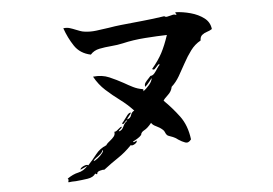

<svg xmlns="http://www.w3.org/2000/svg" viewBox="-48 -711 1096 771"><g transform="rotate(-5 500.0 -325.5)"><path d="M825 -567Q816 -561 804.5 -557.5Q793 -554 784.5 -547Q776 -540 776 -525Q752 -512 735 -489Q718 -466 704 -440Q690 -414 676 -390Q662 -366 644 -350Q641 -332 625.5 -318Q610 -304 607 -297Q639 -266 667.5 -228Q696 -190 703 -133Q692 -118 679 -122.5Q666 -127 651 -137Q649 -139 646.5 -140.5Q644 -142 641 -144Q632 -149 622.5 -152Q613 -155 609 -158Q604 -163 601.5 -170Q599 -177 594 -181Q583 -191 568.5 -197.5Q554 -204 549 -213Q533 -193 519.5 -186Q506 -179 505 -168Q498 -160 488.5 -154.5Q479 -149 470 -144Q471 -140 478 -143.5Q485 -147 485 -147Q487 -140 476 -133.5Q465 -127 460 -131Q433 -103 405 -84.5Q377 -66 346 -42Q340 -43 327.5 -39.5Q315 -36 316 -27Q312 -26 310 -28Q308 -30 308 -30Q299 -15 275 -11.5Q251 -8 228 -6Q219 -6 212 -5.5Q205 -5 199 -4Q196 -5 198 -9Q199 -11 199 -13.5Q199 -16 196 -19Q219 -35 240.5 -39.5Q262 -44 279 -63L250 -50Q251 -58 264.5 -64Q278 -70 283 -65Q302 -85 318.5 -106.5Q335 -128 362 -139Q365 -144 369.5 -148Q374 -152 379 -156Q388 -163 394.5 -171Q401 -179 399 -190Q405 -190 409.5 -194Q414 -198 418 -201Q426 -208 429 -208Q433 -206 424 -199Q417 -193 417 -190Q430 -192 437 -208Q444 -224 454 -229Q453 -235 445 -225Q441 -221 438 -218.5Q435 -216 433 -222Q435 -223 438 -227Q441 -231 444 -235Q450 -244 457.5 -253Q465 -262 472 -261Q471 -257 463.5 -248.5Q456 -240 454 -235Q468 -238 471.5 -250.5Q475 -263 486 -268Q462 -294 433 -315.5Q404 -337 377.5 -361Q351 -385 333 -418Q369 -422 398 -409.5Q427 -397 454 -382Q471 -372 489 -363Q507 -354 526 -351Q531 -350 530 -346Q529 -342 529 -342Q540 -349 553 -364Q566 -379 567 -392Q567 -392 556.5 -378.5Q546 -365 538 -359Q536 -369 541 -376Q546 -383 553 -390Q555 -392 557.5 -395Q560 -398 563 -401Q572 -401 579.5 -410Q587 -419 593 -429Q596 -434 599 -437.5Q602 -441 604 -443Q601 -446 597.5 -443Q594 -440 591 -436Q587 -431 582.5 -427Q578 -423 572 -428Q599 -460 614 -488.5Q629 -517 643 -559Q604 -558 555 -554.5Q506 -551 464 -541Q442 -536 416.5 -534Q391 -532 368.5 -527.5Q346 -523 332 -507Q289 -516 267 -549Q245 -582 231 -622Q245 -624 256.5 -620.5Q268 -617 280 -612Q288 -609 297 -605.5Q306 -602 316 -601Q337 -598 362 -601Q387 -604 413 -608Q426 -610 438.5 -612Q451 -614 463 -615Q510 -620 551.5 -624Q593 -628 639 -635Q644 -631 650 -632Q656 -633 663 -635Q669 -637 675 -638Q681 -639 687 -636Q690 -639 686 -642Q683 -645 686 -647Q715 -646 746 -637.5Q777 -629 799.5 -612Q822 -595 825 -567ZM345 -121Q343 -113 334.5 -105.5Q326 -98 317 -92Q308 -86 306 -80Q312 -81 323.5 -90Q335 -99 342.5 -109Q350 -119 345 -121Z"/></g></svg>

Font: Yuji Syuku
Style: Regular
Weight: 400
Designer: Kataoka Yuji
Foundry: Kinuta Font Factory
Version: Version 3.002